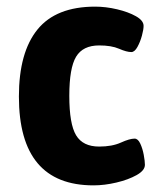

<svg xmlns="http://www.w3.org/2000/svg" viewBox="-20 -551 468 579"><path d="M262 8Q37 8 37 -260Q37 -393 93 -462Q149 -531 267 -531Q299 -531 333 -523Q367 -515 390 -502Q413 -489 413 -473Q413 -462 408 -443.5Q403 -425 394.5 -409.5Q386 -394 376 -394Q362 -394 339 -404Q316 -414 279 -414Q230 -414 209.5 -380Q189 -346 189 -262Q189 -177 209.5 -143Q230 -109 279 -109Q318 -109 344.5 -121Q371 -133 386 -133Q396 -133 403 -118Q410 -103 413.5 -84Q417 -65 417 -54Q417 -37 392 -23Q367 -9 331 -0.5Q295 8 262 8Z"/></svg>

Font: Asap Semi Condensed
Style: Bold
Weight: 700
Width: 4
Designer: Pablo Cosgaya
Foundry: Omnibus-Type
Version: Version 3.001; ttfautohint (v1.8.4.7-5d5b)